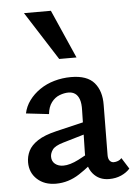

<svg xmlns="http://www.w3.org/2000/svg" viewBox="-52 -749 561 796"><g transform="rotate(-5 228.5 -351.0)"><path d="M370 7Q328 7 303 -23Q278 -53 279 -110L283 -287Q284 -315 278 -332Q272 -349 260.5 -357Q249 -365 233 -365Q215 -365 195.5 -357.5Q176 -350 162 -331.5Q148 -313 145 -283L50 -294Q56 -323 74 -347.5Q92 -372 119 -390.5Q146 -409 179.5 -418.5Q213 -428 249 -428Q316 -428 345.5 -393.5Q375 -359 374 -301L372 -92Q372 -77 378.5 -69Q385 -61 395 -61Q404 -61 413 -64.5Q422 -68 428 -75L457 -29Q443 -13 420.5 -3Q398 7 370 7ZM149 7Q101 7 71 -20.5Q41 -48 41 -91Q41 -116 52 -138.5Q63 -161 91 -179.5Q119 -198 170 -210L334 -249L339 -203L193 -160Q159 -150 148.5 -135.5Q138 -121 138 -106Q138 -87 151.5 -76Q165 -65 186 -65Q213 -65 249.5 -83.5Q286 -102 331 -129L337 -95Q293 -53 247 -23Q201 7 149 7ZM207 -507 78 -709H190L279 -507Z"/></g></svg>

Font: Ysabeau SemiBold
Style: Regular
Weight: 600
Designer: Christian Thalmann (Catharsis Fonts)
Version: Version 2.000;gftools[0.9.27.dev2+g8671c4b]